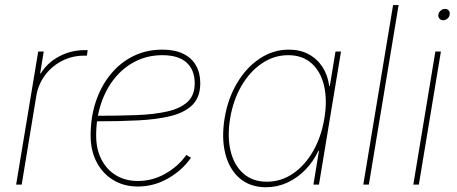

<svg xmlns="http://www.w3.org/2000/svg" viewBox="-20 -748 1852 778"><path d="M45.4 0 134.8 -539.1H157.2L142.6 -450.2H145Q171.4 -493.7 219.5 -519.3Q267.6 -544.9 323.7 -544.9Q328.1 -544.9 329.6 -544.9Q331.1 -544.9 335.4 -544.9L332 -522.5Q329.6 -522.5 327.1 -522.5Q324.7 -522.5 320.3 -522.5Q272.5 -522.5 231.2 -501.2Q189.9 -480 162.4 -443.1Q134.8 -406.2 127 -358.4L67.9 0Z M538.6 7.8Q481.9 7.8 438.7 -18.6Q395.5 -44.9 371.3 -91.6Q347.2 -138.2 347.2 -199.2Q347.2 -273.4 368.4 -336.7Q389.6 -399.9 428.5 -447.3Q467.3 -494.6 520.5 -520.8Q573.7 -546.9 637.7 -546.9Q688 -546.9 722.2 -530.3Q756.3 -513.7 773.9 -483.2Q791.5 -452.6 791.5 -411.1Q791.5 -356 761.5 -324.7Q731.4 -293.5 675.5 -278.8Q619.6 -264.2 541 -260.3Q462.4 -256.3 365.7 -256.3V-278.8Q456.5 -278.8 530.8 -281.5Q605 -284.2 658.2 -296.4Q711.4 -308.6 740.2 -335.4Q769 -362.3 769 -410.2Q769 -464.4 736.1 -494.4Q703.1 -524.4 637.7 -524.4Q579.1 -524.4 529.8 -499.8Q480.5 -475.1 444.8 -431.2Q409.2 -387.2 389.4 -327.9Q369.6 -268.6 369.6 -199.2Q369.6 -143.6 390.9 -102.1Q412.1 -60.5 450.2 -37.6Q488.3 -14.6 538.6 -14.6Q597.7 -14.6 649.9 -44.2Q702.1 -73.7 734.9 -120.1L753.9 -108.9Q718.8 -58.1 661.1 -25.1Q603.5 7.8 538.6 7.8Z M1058.1 10.7Q993.7 10.7 951.4 -25.4Q909.2 -61.5 893.1 -124.8Q877 -188 890.1 -268.6Q903.3 -348.6 940.7 -411.6Q978 -474.6 1032.5 -510.7Q1086.9 -546.9 1150.9 -546.9Q1195.3 -546.9 1230 -528.6Q1264.6 -510.3 1286.4 -477.1Q1308.1 -443.8 1314 -399.4H1316.4L1339.4 -539.1H1361.8L1272.5 0H1250L1272.5 -136.7H1270Q1249.5 -92.8 1216.6 -59.3Q1183.6 -25.9 1143.3 -7.6Q1103 10.7 1058.1 10.7ZM1061 -11.7Q1119.6 -11.7 1168 -45.2Q1216.3 -78.6 1249.3 -136.5Q1282.2 -194.3 1294.4 -268.6Q1306.6 -342.3 1293.2 -400.1Q1279.8 -458 1242.7 -491.2Q1205.6 -524.4 1147.9 -524.4Q1090.3 -524.4 1041.3 -491.2Q992.2 -458 958.5 -400.1Q924.8 -342.3 912.6 -268.6Q900.4 -194.3 914.3 -136.5Q928.2 -78.6 965.8 -45.2Q1003.4 -11.7 1061 -11.7Z M1595.2 -727.5 1474.6 0H1452.1L1572.8 -727.5Z M1654.8 0 1744.1 -539.1H1766.6L1677.2 0ZM1775.4 -666Q1766.1 -666 1760.5 -672.9Q1754.9 -679.7 1756.3 -689Q1757.8 -698.7 1765.9 -705.3Q1773.9 -711.9 1783.7 -711.9Q1793 -711.9 1798.3 -705.3Q1803.7 -698.7 1802.2 -689Q1800.8 -679.2 1793 -672.6Q1785.2 -666 1775.4 -666Z"/></svg>

Font: Inter 18pt Thin
Style: Italic
Weight: 250
Italic angle: -9.3988°
Version: Version 4.001;git-66647c0bb